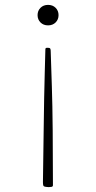

<svg xmlns="http://www.w3.org/2000/svg" viewBox="-20 -512 394 787"><path d="M176 -316Q181 -316 183.5 -315Q186 -314 187 -310Q188 -306 188 -297Q190 -232 192.5 -158.5Q195 -85 196 22L197 247Q197 253 191 254Q180 256 168 254Q163 253 160.5 252Q158 251 157 246.5Q156 242 156 234L159 22Q160 -53 161 -111Q162 -169 163.5 -217Q165 -265 166 -310Q166 -316 172 -316ZM177 -492Q196 -492 208 -480Q220 -468 220 -450Q220 -432 208 -420Q196 -408 177 -408Q158 -408 146 -420Q134 -432 134 -450Q134 -468 146 -480Q158 -492 177 -492Z"/></svg>

Font: Hahmlet Thin
Style: Regular
Weight: 250
Version: Version 1.002